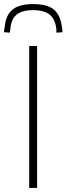

<svg xmlns="http://www.w3.org/2000/svg" viewBox="-65 -927 328 947"><path d="M79 0V-700H118V0ZM98 -907Q141 -907 171 -896.5Q201 -886 218.5 -860Q236 -834 241 -790Q242 -785 242.5 -779.5Q243 -774 243 -768L213 -766Q213 -771 213 -775.5Q213 -780 213 -784Q209 -818 195 -838.5Q181 -859 156.5 -868Q132 -877 98 -877Q64 -877 40 -868Q16 -859 2.5 -839Q-11 -819 -14 -784Q-15 -780 -15.5 -775.5Q-16 -771 -16 -766L-45 -768Q-45 -774 -44.5 -780Q-44 -786 -42 -791Q-39 -834 -21.5 -859.5Q-4 -885 25.5 -896Q55 -907 98 -907Z"/></svg>

Font: Georama ExtraCondensed Thin ExtraLight
Style: Regular
Weight: 250
Version: Version 1.001